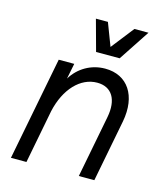

<svg xmlns="http://www.w3.org/2000/svg" viewBox="-110 -813 768 896"><g transform="rotate(15 274.5 -365.0)"><path d="M413 -300 355 0H430L488 -300C512 -428 454 -516 345 -516C277 -516 218 -481 184 -425L199 -500H124L27 0H102L152 -259C177 -371 245 -443 326 -443C397 -443 430 -388 413 -300ZM283 -580H397L496 -730H428L342 -620L300 -730H242Z"/></g></svg>

Font: Uncut Sans
Style: Italic
Weight: 400
Italic angle: -11°
Designer: Kasper Nordkvist
Foundry: UNCUT.wtf
Version: Version 1.304;Glyphs 3.2 (3246)